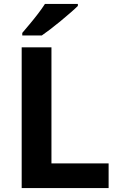

<svg xmlns="http://www.w3.org/2000/svg" viewBox="-20 -954 605 974"><path d="M90 0V-714H241V-125H531V0ZM375 -924Q361 -910 338 -890Q315 -870 288.5 -848Q262 -826 236.5 -806.5Q211 -787 192 -774H93V-787Q109 -806 130.5 -831.5Q152 -857 173 -884.5Q194 -912 208 -934H375Z"/></svg>

Font: Noto Sans Hanifi Rohingya
Style: Bold
Weight: 700
Designer: Monotype Design Team and DaltonMaag
Foundry: Google LLC
Version: Version 2.102; ttfautohint (v1.8.4.7-5d5b)